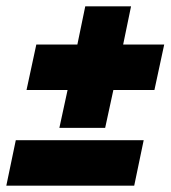

<svg xmlns="http://www.w3.org/2000/svg" viewBox="-51 -588 540 608"><path d="M137 -183 163 -303H33L64 -447H194L219 -568H364L339 -447H469L438 -303H308L282 -183ZM-31 0 -1 -144H404L374 0Z"/></svg>

Font: Kanit ExtraBold
Style: Italic
Weight: 800
Italic angle: -12°
Designer: Katatrad Team
Foundry: CadsonDemak
Version: Version 2.000; ttfautohint (v1.8.3)